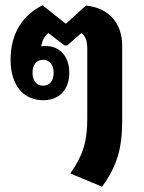

<svg xmlns="http://www.w3.org/2000/svg" viewBox="-20 -592 545 726"><path d="M366 114C424 34 442 -33 442 -137V-419C442 -502 394 -562 305 -571L229 -502L141 -572C67 -536 20 -467 20 -366C20 -267 71 -213 143 -213C207 -213 242 -256 242 -317C242 -379 206 -418 153 -418C147 -418 142 -418 136 -417C140 -440 149 -457 163 -467L224 -420H234L288 -467C304 -455 310 -436 310 -407V-145C310 -59 296 -9 246 64ZM143 -268C118 -268 103 -287 103 -317C103 -347 118 -366 143 -366C168 -366 183 -346 183 -317C183 -287 168 -268 143 -268Z"/></svg>

Font: Noto Sans Thai Looped Condensed
Style: Bold
Weight: 700
Width: 3
Designer: Sasikarn Vongin, Ben Mitchell
Foundry: The Fontpad Ltd
Version: Version 1.001